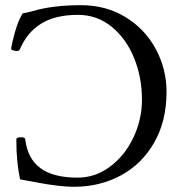

<svg xmlns="http://www.w3.org/2000/svg" viewBox="-20 -696 690 729"><path d="M119.1 -3.4 56.2 -15.1Q42 -81.5 42 -167Q42 -174.8 59.6 -174.8Q74.7 -174.8 75.7 -168Q84 -94.2 133.1 -57.9Q182.1 -21.5 274.4 -21.5Q342.3 -21.5 398.4 -63.7Q454.6 -106 486.8 -174.3Q519 -242.7 519 -317.9Q519 -402.3 489 -476.1Q459 -549.8 403.6 -594.7Q348.1 -639.6 275.9 -639.6Q190.9 -639.6 137 -606.7Q83 -573.7 55.2 -508.3Q52.7 -502.4 43 -502.4Q40 -502.4 35.2 -503.4Q27.3 -504.9 24.4 -507.1Q21.5 -509.3 22.5 -513.7Q41 -606.9 66.4 -645.5Q85.4 -648.4 104 -653.8Q179.7 -676.3 287.6 -676.3Q382.8 -676.3 456.8 -630.9Q530.8 -585.4 571.5 -509.8Q612.3 -434.1 612.3 -347.2Q612.3 -236.8 565.7 -155Q519 -73.2 439 -30Q358.9 13.2 260.7 13.2Q206.5 13.2 119.1 -3.4Z"/></svg>

Font: JuniusX
Style: Regular
Weight: 400
Designer: Peter S. Baker
Foundry: Briery Creek Software
Version: Version 1.004